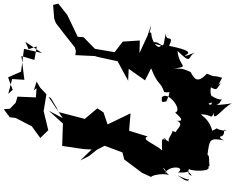

<svg xmlns="http://www.w3.org/2000/svg" viewBox="-138 -1008 1271 1036"><g transform="rotate(-90 498.0 -490.5)"><path d="M765 -928 692 -941 713 -1011 585 -995 589 -1061 509 -1082 531 -1058 598 -1083 629 -1013 752 -997 729 -899 790 -990 750 -972ZM554 -928 490 -933 494 -1032 461 -1042 429 -1073 426 -1106 383 -1074 379 -1042 334 -955 271 -909 313 -866 416 -891 507 -876 543 -910 575 -929 528 -944 549 -917ZM891 -825 844 -789 759 -722 739 -717 718 -720 713 -614 709 -602 685 -492 580 -435 644 -432 582 -344 647 -311C551 -274 577 -259 519 -241C508 -187 551 -195 516 -213C477 -216 458 -247 476 -211C450 -270 478 -249 489 -254C531 -223 422 -139 409 -180C412 -192 357 -110 364 -172C340 -116 300 -212 298 -161C281 -140 263 -219 253 -121C261 -117 300 -133 403 -138C299 -162 284 -119 310 -201C306 -180 256 -241 245 -205C286 -277 268 -227 261 -231C268 -256 271 -253 204 -252C235 -284 265 -373 279 -329L310 -430L404 -422L344 -546L409 -568L431 -601L374 -669L411 -811L436 -822L486 -852L493 -865L378 -788L418 -863L349 -787L228 -791L211 -675L209 -632L150 -693L173 -647L207 -604L229 -562L193 -466L155 -456L83 -360L60 -310C70 -316 87 -222 65 -210C145 -287 92 -210 79 -238C128 -213 115 -121 85 -166C80 -87 103 -124 114 -94C93 -154 40 -59 86 -107C59 -113 8 -84 69 -168C30 -81 46 -112 104 -110C89 -81 91 8 113 -1C154 -7 180 -52 121 -6C196 -87 130 -89 95 -9C137 -66 124 -18 117 4C156 0 175 5 181 -7C263 5 273 2 258 84C280 22 304 114 281 40C265 108 337 66 309 95C319 8 335 73 310 19C383 -1 394 -49 399 -39C395 24 369 10 407 27C350 22 434 74 458 125C442 34 450 -35 463 18C398 -13 433 11 459 58C502 80 456 81 499 14C538 -2 572 31 553 -7C526 49 527 35 565 64C570 57 531 38 596 72C615 5 592 51 618 -10C560 -64 594 -80 627 -98C640 -132 648 -135 644 -188C662 -99 648 -159 741 -169C659 -85 714 -119 732 -72C718 -117 711 -120 717 -129C730 -94 746 -103 768 -214C836 -183 782 -234 837 -232C756 -248 763 -238 786 -278C792 -300 783 -318 770 -258C746 -271 783 -307 839 -311C848 -334 811 -320 880 -311L822 -331L729 -374L797 -372L791 -464L734 -508L752 -614L815 -676L817 -707L934 -763L996 -812L989 -840L915 -834Z"/></g></svg>

Font: Hussar Lance
Style: Italic
Weight: 700
Foundry: Cannot Into Space Fonts, PlusOne Fonts
Version: Version 2.27